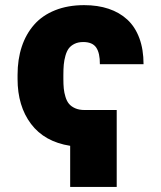

<svg xmlns="http://www.w3.org/2000/svg" viewBox="-20 -573 638 762"><path d="M443.2 -136.4V169H258.5V5.7Q156.6 -10.3 103.2 -81.1Q49.7 -152 49.7 -259.9V-275.6Q49.7 -337.4 66.4 -387.8Q83.1 -438.2 115.6 -475.1Q148.1 -512.1 198.7 -532.3Q249.3 -552.6 313.9 -552.6Q367.9 -552.6 411 -538.2Q454.2 -523.8 485.3 -495.2Q516.3 -466.6 533 -421.7Q549.7 -376.8 549.7 -318.2H376.4Q376.8 -362.2 361.9 -384.2Q346.9 -406.2 310.4 -406.2Q290.5 -406.2 275.9 -399.1Q261.4 -392 253 -380.9Q244.7 -369.7 239.7 -351.9Q234.7 -334.2 233.1 -316.6Q231.5 -299 231.5 -275.6V-259.9Q231.5 -237.9 233.1 -221.6Q234.7 -205.3 239.9 -188.4Q245 -171.5 253.9 -160.9Q262.8 -150.2 278.4 -143.3Q294 -136.4 315.3 -136.4Z"/></svg>

Font: Karasuma Gothic
Style: Black
Weight: 900
Designer: Rasmus Andersson / Ryoko Nishizuka
Foundry: Genbu
Version: Version 1.00